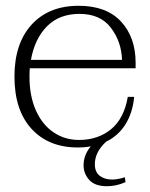

<svg xmlns="http://www.w3.org/2000/svg" viewBox="-20 -500 520 664"><path d="M83 -264Q82 -254 82 -234Q82 -168 104 -118.5Q126 -69 165 -42.5Q204 -16 253 -16Q319 -16 364 -53Q409 -90 422 -165H444Q439 -111 414.5 -71Q390 -31 347 -10Q308 26 308 68Q308 95 325 108Q342 121 368 121Q386 121 412 113L414 130Q382 144 350 144Q308 144 288.5 122Q269 100 269 72Q269 36 294 6Q275 10 249 10Q148 10 89 -54.5Q30 -119 30 -235Q30 -350 89.5 -415Q149 -480 252 -480Q348 -480 398.5 -425.5Q449 -371 449 -283V-264ZM87 -293H402Q400 -356 363.5 -404Q327 -452 255 -452Q185 -452 142.5 -409Q100 -366 87 -293Z"/></svg>

Font: Taviraj ExtraLight
Style: Regular
Weight: 275
Designer: Katatrad Team
Foundry: CadsonDemak
Version: Version 1.001